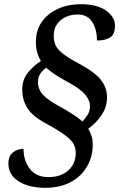

<svg xmlns="http://www.w3.org/2000/svg" viewBox="-20 -780 584 915"><path d="M196 115Q117 115 68.5 84Q20 53 20 0Q20 -29 32.5 -44Q45 -59 61.5 -65Q78 -71 92 -71Q92 -15 122 24.5Q152 64 211 64Q270 64 305.5 32Q341 0 341 -51Q341 -72 332 -91Q323 -110 293.5 -133Q264 -156 202 -190Q134 -226 110 -265.5Q86 -305 86 -352Q86 -401 113.5 -434.5Q141 -468 175 -489Q166 -503 158.5 -526Q151 -549 151 -579Q151 -637 180 -677Q209 -717 257.5 -738.5Q306 -760 365 -760Q443 -760 485.5 -729.5Q528 -699 528 -658Q528 -617 505.5 -602Q483 -587 442 -587Q442 -640 419.5 -675.5Q397 -711 349 -711Q321 -711 295.5 -700Q270 -689 253 -666.5Q236 -644 236 -610Q236 -579 248 -558.5Q260 -538 288 -518Q316 -498 365 -472Q433 -435 461.5 -398.5Q490 -362 490 -316Q490 -270 464 -231.5Q438 -193 401 -167Q408 -153 415 -134.5Q422 -116 422 -90Q422 -34 395 13Q368 60 317.5 87.5Q267 115 196 115ZM373 -201Q388 -217 398.5 -234.5Q409 -252 409 -275Q409 -299 388 -326.5Q367 -354 307 -387Q275 -404 248.5 -421Q222 -438 200 -457Q182 -444 171.5 -428Q161 -412 161 -389Q161 -354 185.5 -327.5Q210 -301 276 -266Q303 -251 329 -234Q355 -217 373 -201Z"/></svg>

Font: Noto Serif Medium
Style: Italic
Weight: 500
Italic angle: -12°
Designer: Monotype Design Team
Foundry: Monotype Imaging Inc.
Version: Version 2.014; ttfautohint (v1.8.4.7-5d5b)